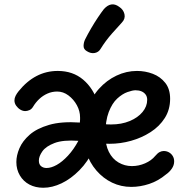

<svg xmlns="http://www.w3.org/2000/svg" viewBox="-20 -877 866 904"><path d="M136 -375Q129 -363 118.5 -358.5Q108 -354 99 -354Q87 -354 75.5 -361Q64 -368 56 -379.5Q48 -391 48 -404Q48 -415 53.5 -426Q59 -437 68 -448Q106 -495 152 -519Q198 -543 252 -543Q323 -543 371.5 -502Q420 -461 442 -391L420 -172Q394 -116 354 -75.5Q314 -35 270 -14Q226 7 184 7Q147 7 118.5 -8Q90 -23 73.5 -51Q57 -79 57 -114Q57 -145 71.5 -179Q86 -213 119.5 -242.5Q153 -272 211 -289Q269 -306 356 -300Q357 -309 357 -314Q357 -319 357 -324Q357 -354 342 -381.5Q327 -409 302.5 -427.5Q278 -446 249 -446Q225 -446 203.5 -436.5Q182 -427 165 -411Q148 -395 136 -375ZM163 -121Q163 -103 173.5 -94.5Q184 -86 199 -86Q221 -86 247 -100.5Q273 -115 300 -144Q327 -173 349 -214Q277 -219 236.5 -203.5Q196 -188 179.5 -164.5Q163 -141 163 -121ZM503 -291Q552 -291 590.5 -307Q629 -323 651 -349.5Q673 -376 673 -407Q673 -422 665.5 -432Q658 -442 646 -447Q634 -452 618 -452Q604 -452 580 -443.5Q556 -435 532 -413Q508 -391 492 -349.5Q476 -308 476 -242Q476 -195 492.5 -162Q509 -129 538 -112Q567 -95 601 -95Q633 -95 663 -108Q693 -121 711 -143Q722 -156 731.5 -161Q741 -166 751 -166Q764 -166 775 -160Q786 -154 793 -143Q800 -132 800 -117Q800 -99 789 -83Q778 -67 762 -56Q725 -25 682.5 -11Q640 3 598 3Q550 3 508 -17Q466 -37 434 -74Q402 -111 386 -160L393 -364Q410 -419 446 -459Q482 -499 528.5 -521Q575 -543 625 -543Q664 -543 699.5 -529.5Q735 -516 758 -487Q781 -458 781 -412Q781 -361 756 -321.5Q731 -282 689 -255Q647 -228 597 -214Q547 -200 496 -200Q478 -200 461 -201.5Q444 -203 433 -205L446 -295Q455 -294 470.5 -292.5Q486 -291 503 -291ZM453 -646Q444 -631 426 -627.5Q408 -624 389 -636Q373 -645 373.5 -661.5Q374 -678 381 -692Q393 -716 409 -743.5Q425 -771 441.5 -795.5Q458 -820 469 -834Q486 -853 504 -856Q522 -859 541 -845Q561 -832 566 -810.5Q571 -789 554 -771Q538 -754 507.5 -719.5Q477 -685 453 -646Z"/></svg>

Font: Playpen Sans Medium
Style: Regular
Weight: 500
Designer: Laura Meseguer, Veronika Burian, José Scaglione
Foundry: TypeTogether
Version: Version 1.001